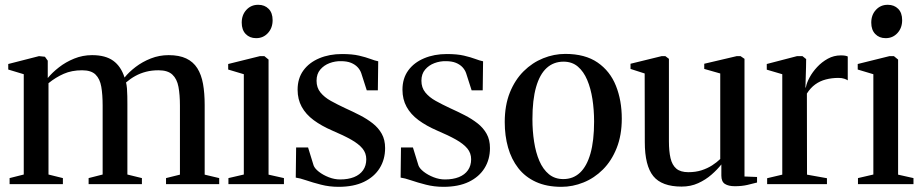

<svg xmlns="http://www.w3.org/2000/svg" viewBox="-20 -748 3745 780"><path d="M19 0V-24.5L76.5 -39V-446.5L13.5 -465.5V-488L138.5 -520L162.5 -517.5L174 -501.5V-431Q192 -453 219.5 -474.5Q247 -496 281.5 -510Q316 -524 354 -524Q408.5 -524 440 -501.2Q471.5 -478.5 486 -433Q503.5 -455 531 -476Q558.5 -497 592.8 -510.5Q627 -524 665 -524Q708 -524 736.5 -510.5Q765 -497 781.5 -471Q798 -445 804.8 -407.2Q811.5 -369.5 811.5 -321.5V-38.5L870.5 -24.5V0H654.5V-24.5L711 -38.5V-318.5Q711 -363 705 -395.2Q699 -427.5 680.2 -445Q661.5 -462.5 624 -462.5Q596.5 -462.5 573.2 -456.5Q550 -450.5 530 -439.5Q510 -428.5 492 -413Q494.5 -403.5 495.8 -388.8Q497 -374 497.2 -357.2Q497.5 -340.5 497.5 -325V-39L556.5 -24.5V0H340V-24.5L397 -39V-319Q397 -363.5 391.5 -395.5Q386 -427.5 368.2 -445Q350.5 -462.5 313.5 -462.5Q271.5 -462.5 239 -448.2Q206.5 -434 177 -410V-39L235.5 -24.5V0Z M908 0V-24.5L970.5 -39V-446.5L907 -465.5V-488L1036 -520H1054L1071 -506V-38.5L1133.5 -24.5V0ZM1020 -593Q994.5 -593 978.2 -609.8Q962 -626.5 962 -656Q962 -687.5 981 -708Q1000 -728.5 1028.5 -728.5H1029.5Q1055 -728.5 1071.2 -712.2Q1087.5 -696 1087.5 -666Q1087.5 -634.5 1068.5 -613.8Q1049.5 -593 1021 -593Z M1355.5 11Q1318 11 1284 2.2Q1250 -6.5 1223.8 -15.5Q1197.5 -24.5 1181.5 -26.5L1183 -149H1231.5L1254 -76Q1258.5 -63.5 1275.5 -50.2Q1292.5 -37 1315.5 -28Q1338.5 -19 1361.5 -19Q1394.5 -19 1418.2 -28.5Q1442 -38 1455 -56.5Q1468 -75 1468 -101Q1468 -126 1452.5 -144.8Q1437 -163.5 1406.5 -180.8Q1376 -198 1330 -217.5Q1286 -236.5 1254.2 -260Q1222.5 -283.5 1205.8 -314Q1189 -344.5 1189 -383.5Q1189 -429.5 1212.5 -461.8Q1236 -494 1277 -511.2Q1318 -528.5 1369.5 -528.5Q1411 -528.5 1438.8 -522Q1466.5 -515.5 1485 -508.5Q1503.5 -501.5 1516.5 -499L1515 -381H1470L1447.5 -451Q1443 -464 1432.8 -475Q1422.5 -486 1406 -492.8Q1389.5 -499.5 1365 -499.5Q1341.5 -500 1318.8 -491.5Q1296 -483 1281 -465.2Q1266 -447.5 1266 -420Q1266 -392 1281.8 -372.5Q1297.5 -353 1324 -338.2Q1350.5 -323.5 1381.5 -309Q1412.5 -295 1441.8 -280Q1471 -265 1494.2 -246.8Q1517.5 -228.5 1531 -204.2Q1544.5 -180 1544.5 -146.5Q1544.5 -100.5 1522.5 -65Q1500.5 -29.5 1458.5 -9.2Q1416.5 11 1355.5 11Z M1781.5 11Q1744 11 1710 2.2Q1676 -6.5 1649.8 -15.5Q1623.5 -24.5 1607.5 -26.5L1609 -149H1657.5L1680 -76Q1684.5 -63.5 1701.5 -50.2Q1718.5 -37 1741.5 -28Q1764.5 -19 1787.5 -19Q1820.5 -19 1844.2 -28.5Q1868 -38 1881 -56.5Q1894 -75 1894 -101Q1894 -126 1878.5 -144.8Q1863 -163.5 1832.5 -180.8Q1802 -198 1756 -217.5Q1712 -236.5 1680.2 -260Q1648.5 -283.5 1631.8 -314Q1615 -344.5 1615 -383.5Q1615 -429.5 1638.5 -461.8Q1662 -494 1703 -511.2Q1744 -528.5 1795.5 -528.5Q1837 -528.5 1864.8 -522Q1892.5 -515.5 1911 -508.5Q1929.5 -501.5 1942.5 -499L1941 -381H1896L1873.5 -451Q1869 -464 1858.8 -475Q1848.5 -486 1832 -492.8Q1815.5 -499.5 1791 -499.5Q1767.5 -500 1744.8 -491.5Q1722 -483 1707 -465.2Q1692 -447.5 1692 -420Q1692 -392 1707.8 -372.5Q1723.5 -353 1750 -338.2Q1776.5 -323.5 1807.5 -309Q1838.5 -295 1867.8 -280Q1897 -265 1920.2 -246.8Q1943.5 -228.5 1957 -204.2Q1970.5 -180 1970.5 -146.5Q1970.5 -100.5 1948.5 -65Q1926.5 -29.5 1884.5 -9.2Q1842.5 11 1781.5 11Z M2030.5 -252Q2030.5 -320 2051.2 -371.8Q2072 -423.5 2107.2 -458.5Q2142.5 -493.5 2186.5 -511.2Q2230.5 -529 2276.5 -529Q2357 -529 2407.8 -494Q2458.5 -459 2482.2 -399.5Q2506 -340 2506 -266Q2506 -198.5 2485.2 -146.5Q2464.5 -94.5 2429.5 -59.5Q2394.5 -24.5 2350.5 -6.8Q2306.5 11 2260.5 11Q2201 11 2157.2 -9Q2113.5 -29 2085.5 -65Q2057.5 -101 2044 -148.8Q2030.5 -196.5 2030.5 -252ZM2268.5 -20.5Q2308.5 -20.5 2336.2 -46.5Q2364 -72.5 2378.8 -124.5Q2393.5 -176.5 2393.5 -254Q2393.5 -301.5 2386.8 -345.2Q2380 -389 2365.5 -423.2Q2351 -457.5 2327.5 -477.5Q2304 -497.5 2269.5 -497.5Q2229 -497.5 2200.8 -471.8Q2172.5 -446 2157.8 -394.2Q2143 -342.5 2143 -264Q2143 -216 2149.8 -172.2Q2156.5 -128.5 2171.2 -94.2Q2186 -60 2210 -40.2Q2234 -20.5 2268.5 -20.5Z M2965 8.5Q2939.5 8.5 2925 -0.8Q2910.5 -10 2910.5 -34.5V-80Q2894.5 -59.5 2870.5 -38.5Q2846.5 -17.5 2816.2 -3.8Q2786 10 2749 10Q2668.5 10 2634 -32.5Q2599.5 -75 2599.5 -170.5L2599 -449.5L2541.5 -468V-489L2668 -520H2683L2697.5 -509V-174Q2697.5 -133.5 2704 -105.5Q2710.5 -77.5 2727.5 -63Q2744.5 -48.5 2776.5 -48.5Q2806 -48.5 2830 -56.2Q2854 -64 2873 -76.2Q2892 -88.5 2906 -102V-449.5L2841 -468V-489L2973 -520H2988.5L3004.5 -509V-31L3055.5 -29V-6.5Q3039 -2 3016.5 3.2Q2994 8.5 2965 8.5Z M3096.5 0V-24L3158 -38.5V-446.5L3095 -465V-488L3218 -520H3240L3255 -508L3254.5 -475.5L3252 -390L3254.5 -396Q3257.5 -412 3269 -433.5Q3280.5 -455 3299.5 -475.5Q3318.5 -496 3343 -509.5Q3367.5 -523 3396 -523Q3406.5 -523 3413.2 -521.8Q3420 -520.5 3424 -518.5V-421.5Q3419.5 -425 3409.8 -428.2Q3400 -431.5 3386.5 -431.5Q3359 -431.5 3335 -425.2Q3311 -419 3291.8 -405Q3272.5 -391 3258 -368L3258.5 -38.5L3339.5 -24V0Z M3465.5 0V-24.5L3528 -39V-446.5L3464.5 -465.5V-488L3593.5 -520H3611.5L3628.5 -506V-38.5L3691 -24.5V0ZM3577.5 -593Q3552 -593 3535.8 -609.8Q3519.5 -626.5 3519.5 -656Q3519.5 -687.5 3538.5 -708Q3557.5 -728.5 3586 -728.5H3587Q3612.5 -728.5 3628.8 -712.2Q3645 -696 3645 -666Q3645 -634.5 3626 -613.8Q3607 -593 3578.5 -593Z"/></svg>

Font: Merriweather 120pt
Style: Regular
Weight: 400
Version: Version 2.100